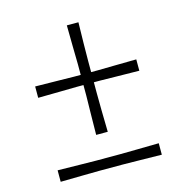

<svg xmlns="http://www.w3.org/2000/svg" viewBox="-94 -695 750 784"><g transform="rotate(-15 281.0 -303.0)"><path d="M257 -145Q257.5 -190 258.2 -235.8Q259 -281.5 259.5 -309.5V-355H231.5Q204 -354.5 158 -353.8Q112 -353 67.5 -352.5V-400.5Q112 -400 158 -399.2Q204 -398.5 231.5 -398H259.5V-443.5Q259 -471.5 258.2 -517.2Q257.5 -563 257 -608H306Q305 -563 304.2 -517.2Q303.5 -471.5 303.5 -443.5V-398H331Q358.5 -398.5 404.5 -399.2Q450.5 -400 495 -400.5V-352.5Q450.5 -353 404.5 -353.8Q358.5 -354.5 331 -355H303.5V-309.5Q303.5 -281.5 304.2 -235.8Q305 -190 306 -145ZM67.5 2.5V-46Q112 -45 158 -44.5Q204 -44 231.5 -43.5H331Q358.5 -44 404.5 -44.5Q450.5 -45 495 -46V2.5Q450.5 1.5 404.5 1Q358.5 0.5 331 0H231.5Q204 0.5 158 1Q112 1.5 67.5 2.5Z"/></g></svg>

Font: Commissioner Loud ExtraLight
Style: Regular
Weight: 200
Designer: Kostas Bartsokas
Foundry: Kostas Bartsokas
Version: Version 1.000; ttfautohint (v1.8.3)